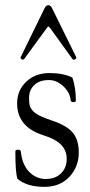

<svg xmlns="http://www.w3.org/2000/svg" viewBox="-20 -706 345 739"><path d="M73.2 -479Q69.8 -476.1 66.4 -476.6Q63 -477.1 60.5 -480Q58.1 -482.9 59.1 -484.9L150.9 -672.9Q156.7 -686 166 -686Q175.3 -686 181.2 -672.9L272.9 -486.8Q275.4 -481.4 269.3 -477.8Q263.2 -474.1 258.8 -479L178.2 -590.8Q169.4 -604 166 -604Q163.6 -604 154.8 -590.8ZM150.9 13.2Q83 13.2 46.9 -18.1Q39.1 -43 39.1 -123Q39.1 -129.9 48.8 -129.9Q58.6 -129.9 60.1 -123Q65.4 -71.8 92.5 -44.4Q119.6 -17.1 155.8 -17.1Q192.9 -17.1 214.8 -38.6Q236.8 -60.1 236.8 -95.2Q236.8 -126 215.8 -148.2Q194.8 -170.4 147.9 -185.1Q45.9 -216.8 45.9 -308.1Q45.9 -357.9 80.8 -391.4Q115.7 -424.8 170.9 -424.8Q224.1 -424.8 258.8 -407.2Q272 -367.2 272 -318.8Q272 -313 263.2 -313Q252 -313 252 -320.8Q248.5 -351.6 222.9 -374.8Q197.3 -397.9 168.9 -397.9Q132.3 -397.9 112.1 -378.9Q91.8 -359.9 91.8 -328.1Q91.8 -310.5 94.2 -300.3Q96.7 -290 106.2 -279.5Q115.7 -269 133.5 -260.3Q151.4 -251.5 182.1 -241.2Q238.8 -222.2 261 -194.3Q283.2 -166.5 283.2 -119.1Q283.2 -64 247.1 -25.4Q210.9 13.2 150.9 13.2Z"/></svg>

Font: Junicode SmCond Light
Style: Regular
Weight: 300
Width: 4
Designer: Peter S. Baker
Version: Version 2.206